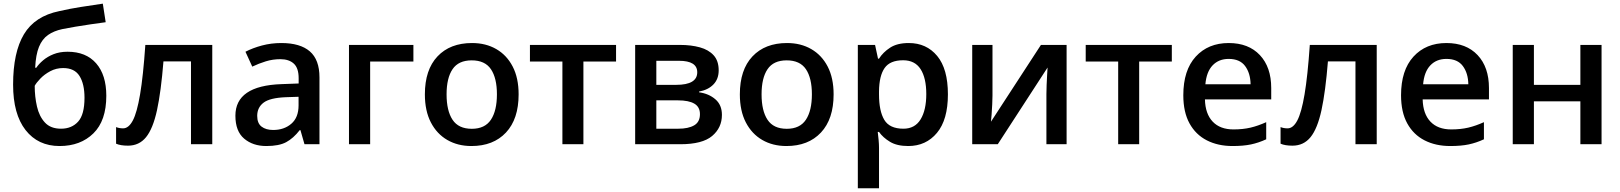

<svg xmlns="http://www.w3.org/2000/svg" viewBox="-20 -785 8819 1045"><path d="M51.3 -324.2Q51.3 -500 110.4 -598.6Q169.4 -697.3 303.2 -724.6Q360.8 -737.8 420.2 -747.1Q479.5 -756.3 539.6 -765.1L555.2 -664.1Q517.6 -659.2 474.4 -652.8Q431.2 -646.5 390.1 -639.6Q349.1 -632.8 318.8 -626.5Q272.9 -616.7 241.2 -594.5Q209.5 -572.3 192.1 -529.8Q174.8 -487.3 171.4 -416.5H177.7Q190.9 -436.5 214.4 -456.5Q237.8 -476.6 271.2 -490Q304.7 -503.4 347.7 -503.4Q448.2 -503.4 503.4 -440.2Q558.6 -377 558.6 -263.7Q558.6 -127.9 488.3 -59.1Q418 9.8 304.2 9.8Q187 9.8 119.1 -77.1Q51.3 -164.1 51.3 -324.2ZM312 -84.5Q370.1 -84.5 405 -122.8Q439.9 -161.1 439.9 -252.9Q439.9 -328.1 412.8 -371.3Q385.7 -414.6 323.7 -414.6Q285.6 -414.6 253.7 -397.5Q221.7 -380.4 199.7 -357.4Q177.7 -334.5 168.9 -317.9Q168.9 -258.8 181.2 -205.3Q193.4 -151.9 224.4 -118.2Q255.4 -84.5 312 -84.5Z M1135.3 0H1019.5V-450.7H869.6Q856.4 -286.1 834.5 -185.3Q812.5 -84.5 774.9 -38.3Q737.3 7.8 676.8 7.8Q636.2 7.8 611.8 -2.9V-93.3Q628.9 -86.4 649.9 -86.4Q680.2 -86.4 702.9 -129.2Q725.6 -171.9 742.4 -271.2Q759.3 -370.6 771 -540.5H1135.3Z M1511.2 -550.8Q1613.8 -550.8 1666.3 -505.4Q1718.8 -460 1718.8 -363.8V0H1637.2L1615.2 -76.7H1611.3Q1576.7 -32.2 1537.6 -11.2Q1498.5 9.8 1429.7 9.8Q1356.4 9.8 1308.8 -30.5Q1261.2 -70.8 1261.2 -155.3Q1261.2 -318.4 1511.7 -327.1L1605.5 -330.6V-358.9Q1605.5 -414.6 1579.1 -438.7Q1552.7 -462.9 1505.9 -462.9Q1464.8 -462.9 1426.8 -451.2Q1388.7 -439.5 1353 -422.4L1315.9 -503.4Q1355.5 -523.9 1405.8 -537.4Q1456.1 -550.8 1511.2 -550.8ZM1605 -258.3 1535.2 -255.9Q1448.7 -252.4 1414.3 -226.1Q1379.9 -199.7 1379.9 -154.3Q1379.9 -113.8 1403.8 -95.7Q1427.7 -77.6 1466.8 -77.6Q1526.4 -77.6 1565.7 -111.6Q1605 -145.5 1605 -211.4Z M2230 -540.5V-450.2H1994.6V0H1879.4V-540.5Z M2802.7 -271.5Q2802.7 -137.2 2733.9 -63.7Q2665 9.8 2545.9 9.8Q2471.7 9.8 2414.6 -23.2Q2357.4 -56.2 2325 -118.9Q2292.5 -181.6 2292.5 -271.5Q2292.5 -405.3 2361.1 -478Q2429.7 -550.8 2549.3 -550.8Q2624 -550.8 2681.2 -517.8Q2738.3 -484.9 2770.5 -422.6Q2802.7 -360.4 2802.7 -271.5ZM2410.6 -271.5Q2410.6 -182.1 2443.1 -133.1Q2475.6 -84 2547.9 -84Q2619.1 -84 2651.9 -133.3Q2684.6 -182.6 2684.6 -271.5Q2684.6 -359.9 2652.1 -408.2Q2619.6 -456.5 2547.4 -456.5Q2475.6 -456.5 2443.1 -408.4Q2410.6 -360.4 2410.6 -271.5Z M3333 -450.2H3155.3V0H3041V-450.2H2864.3V-540.5H3333Z M3891.6 -401.9Q3891.6 -355 3863 -325.4Q3834.5 -295.9 3784.7 -286.6V-282.7Q3837.9 -275.4 3873.5 -244.6Q3909.2 -213.9 3909.2 -159.7Q3909.2 -89.8 3856 -44.9Q3802.7 0 3682.1 0H3437V-540.5H3681.2Q3741.7 -540.5 3789.3 -527.3Q3836.9 -514.2 3864.3 -483.9Q3891.6 -453.6 3891.6 -401.9ZM3774.9 -391.6Q3774.9 -454.1 3675.8 -454.1H3552.2V-323.2H3660.2Q3774.9 -323.2 3774.9 -391.6ZM3789.6 -163.6Q3789.6 -203.1 3759 -220.9Q3728.5 -238.8 3669.9 -238.8H3552.2V-84.5H3672.4Q3726.6 -84.5 3758.1 -102.8Q3789.6 -121.1 3789.6 -163.6Z M4517.1 -271.5Q4517.1 -137.2 4448.2 -63.7Q4379.4 9.8 4260.3 9.8Q4186 9.8 4128.9 -23.2Q4071.8 -56.2 4039.3 -118.9Q4006.8 -181.6 4006.8 -271.5Q4006.8 -405.3 4075.4 -478Q4144 -550.8 4263.7 -550.8Q4338.4 -550.8 4395.5 -517.8Q4452.6 -484.9 4484.9 -422.6Q4517.1 -360.4 4517.1 -271.5ZM4125 -271.5Q4125 -182.1 4157.5 -133.1Q4189.9 -84 4262.2 -84Q4333.5 -84 4366.2 -133.3Q4398.9 -182.6 4398.9 -271.5Q4398.9 -359.9 4366.5 -408.2Q4334 -456.5 4261.7 -456.5Q4189.9 -456.5 4157.5 -408.4Q4125 -360.4 4125 -271.5Z M4926.3 -550.8Q5022.5 -550.8 5080.8 -480.5Q5139.2 -410.2 5139.2 -271.5Q5139.2 -133.3 5079.6 -61.8Q5020 9.8 4923.3 9.8Q4861.8 9.8 4824 -13.2Q4786.1 -36.1 4764.2 -66.9H4757.3Q4759.8 -47.4 4762 -23.7Q4764.2 0 4764.2 19.5V239.7H4648.9V-540.5H4742.7L4758.8 -465.8H4764.2Q4786.1 -500.5 4824.7 -525.6Q4863.3 -550.8 4926.3 -550.8ZM4895.5 -457Q4824.2 -457 4794.7 -414.8Q4765.1 -372.6 4764.2 -287.6V-271.5Q4764.2 -180.7 4793 -132.6Q4821.8 -84.5 4897 -84.5Q4959.5 -84.5 4990.5 -135.3Q5021.5 -186 5021.5 -272.9Q5021.5 -360.4 4990.5 -408.7Q4959.5 -457 4895.5 -457Z M5381.8 -540.5V-264.6Q5381.8 -246.6 5380.4 -217.5Q5378.9 -188.5 5377 -161.4Q5375 -134.3 5373.5 -122.6L5645.5 -540.5H5785.2V0H5675.3V-272.9Q5675.3 -293.9 5676.5 -322.5Q5677.7 -351.1 5679.2 -377.2Q5680.7 -403.3 5681.6 -417.5L5410.6 0H5271.5V-540.5Z M6357.9 -450.2H6180.2V0H6065.9V-450.2H5889.2V-540.5H6357.9Z M6667.5 -550.8Q6775.4 -550.8 6837.2 -485.1Q6898.9 -419.4 6898.9 -305.7V-244.1H6538.1Q6540 -165.5 6580.3 -123Q6620.6 -80.6 6693.4 -80.6Q6744.6 -80.6 6786.1 -90.3Q6827.6 -100.1 6871.6 -120.1V-26.9Q6830.6 -7.8 6788.8 1Q6747.1 9.8 6688.5 9.8Q6608.9 9.8 6548.3 -21.2Q6487.8 -52.2 6454.1 -113.5Q6420.4 -174.8 6420.4 -266.6Q6420.4 -402.8 6488 -476.8Q6555.7 -550.8 6667.5 -550.8ZM6667.5 -464.4Q6613.3 -464.4 6579.8 -429.2Q6546.4 -394 6540.5 -326.2H6786.6Q6785.6 -386.7 6756.8 -425.5Q6728 -464.4 6667.5 -464.4Z M7473.1 0H7357.4V-450.7H7207.5Q7194.3 -286.1 7172.4 -185.3Q7150.4 -84.5 7112.8 -38.3Q7075.2 7.8 7014.6 7.8Q6974.1 7.8 6949.7 -2.9V-93.3Q6966.8 -86.4 6987.8 -86.4Q7018.1 -86.4 7040.8 -129.2Q7063.5 -171.9 7080.3 -271.2Q7097.2 -370.6 7108.9 -540.5H7473.1Z M7852.5 -550.8Q7960.4 -550.8 8022.2 -485.1Q8084 -419.4 8084 -305.7V-244.1H7723.1Q7725.1 -165.5 7765.4 -123Q7805.7 -80.6 7878.4 -80.6Q7929.7 -80.6 7971.2 -90.3Q8012.7 -100.1 8056.6 -120.1V-26.9Q8015.6 -7.8 7973.9 1Q7932.1 9.8 7873.5 9.8Q7793.9 9.8 7733.4 -21.2Q7672.9 -52.2 7639.2 -113.5Q7605.5 -174.8 7605.5 -266.6Q7605.5 -402.8 7673.1 -476.8Q7740.7 -550.8 7852.5 -550.8ZM7852.5 -464.4Q7798.3 -464.4 7764.9 -429.2Q7731.4 -394 7725.6 -326.2H7971.7Q7970.7 -386.7 7941.9 -425.5Q7913.1 -464.4 7852.5 -464.4Z M8328.6 -540.5V-323.2H8581.5V-540.5H8696.8V0H8581.5V-233.4H8328.6V0H8213.4V-540.5Z"/></svg>

Font: Open Sans SemiBold
Style: Regular
Weight: 600
Designer: Monotype Design Team
Foundry: Monotype Imaging Inc.
Version: Version 3.003; ttfautohint (v1.8.4)